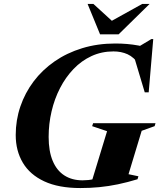

<svg xmlns="http://www.w3.org/2000/svg" viewBox="-20 -938 806 971"><path d="M397.5 -26Q412 -26 426.8 -27.5Q441.5 -29 456.5 -33Q471.5 -37 485.5 -43L441 -10.5L521.5 -274.5L446 -300L451 -315H766.5L762 -300L696.5 -276.5L630 -57L680 -46.5L675.5 -31.5Q624.5 -16 576.8 -6Q529 4 482.2 8.5Q435.5 13 386.5 13Q276.5 13 204 -20.8Q131.5 -54.5 95.5 -115Q59.5 -175.5 59.5 -255Q59.5 -330.5 83 -399.5Q106.5 -468.5 150.2 -526.5Q194 -584.5 256 -627.5Q318 -670.5 395.5 -694.2Q473 -718 563 -718Q594 -718 623 -715.5Q652 -713 680.2 -707.8Q708.5 -702.5 737 -693.5L658 -688L745.5 -740.5H755L732 -471H712L654 -664.5L685.5 -610Q656.5 -649.5 624.8 -663.8Q593 -678 554 -678Q494 -678 443 -654.5Q392 -631 352 -589.2Q312 -547.5 283.8 -492.8Q255.5 -438 240.8 -374.8Q226 -311.5 226 -245.5Q226 -173.5 246.5 -124.5Q267 -75.5 305.5 -50.8Q344 -26 397.5 -26ZM736.5 -918 580 -764.5H486L423 -918H452.5L562.5 -817.5H518L699 -918Z"/></svg>

Font: Newsreader 60pt
Style: Bold Italic
Weight: 700
Italic angle: -17°
Designer: Hugues Gentile
Foundry: Production Type
Version: Version 1.003